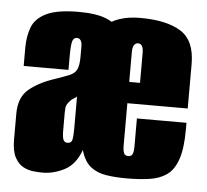

<svg xmlns="http://www.w3.org/2000/svg" viewBox="-43 -550 649 602"><g transform="rotate(5 281.5 -249.0)"><path d="M112 7Q101 7 84.5 5.5Q68 4 52 -4Q36 -12 25 -32Q14 -52 14 -89V-170Q14 -222 45 -247.5Q76 -273 125 -289Q154 -299 170 -305.5Q186 -312 192.5 -325Q199 -338 199 -365V-397Q199 -405 197.5 -410.5Q196 -416 192.5 -419.5Q189 -423 182 -423Q172 -423 168.5 -410.5Q165 -398 165 -363V-321H24V-378Q24 -415 35 -443.5Q46 -472 80 -488.5Q114 -505 182 -505Q238 -505 270 -491.5Q302 -478 315 -451.5Q328 -425 328 -386V0L233 -78Q216 -29 181.5 -11Q147 7 112 7ZM182 -93Q194 -93 196.5 -104Q199 -115 199 -140V-241Q197 -237 190 -233.5Q183 -230 178 -224Q171 -217 168 -210Q165 -203 165 -190V-129Q165 -120 166 -111.5Q167 -103 170.5 -98Q174 -93 182 -93ZM375 2Q340 2 311.5 -2.5Q283 -7 263 -22.5Q243 -38 232.5 -72Q222 -106 222 -166V-373Q222 -427 262 -465Q302 -503 375 -503Q458 -503 503 -475Q548 -447 548 -373V-233H358V-98Q358 -87 360 -80Q362 -73 366 -70.5Q370 -68 375 -68Q380 -68 384 -70.5Q388 -73 390 -80Q392 -87 392 -98V-188H548V-167Q548 -107 536 -72.5Q524 -38 501.5 -22.5Q479 -7 447 -2.5Q415 2 375 2ZM358 -300H392V-393Q392 -410 387.5 -416.5Q383 -423 375 -423Q368 -423 363 -416.5Q358 -410 358 -393Z"/></g></svg>

Font: Alumni Sans Thin Black
Style: Regular
Weight: 900
Version: Version 1.018